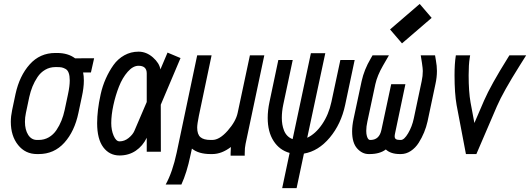

<svg xmlns="http://www.w3.org/2000/svg" viewBox="-20 -787 2749 996"><path d="M411.1 -411.1Q415 -393.1 415 -369.1Q415 -332 404.3 -283.7L386.7 -200.7Q366.7 -105.5 313.7 -46.6Q260.7 12.2 180.7 12.2H171.9Q111.3 12.2 73.7 -34.9Q36.1 -82 36.1 -155.3Q36.1 -183.6 43 -216.3L60.5 -299.3Q81.1 -393.6 134 -452.9Q187 -512.2 267.1 -512.2H275.9Q333 -512.2 369.6 -484.4L468.3 -484.9L451.7 -411.1ZM341.8 -369.6Q341.8 -393.6 336.4 -408.4Q331.1 -423.3 320.1 -429.4Q309.1 -435.5 300 -437.3Q291 -439 275.9 -439H267.1Q238.3 -439 214.4 -425Q190.4 -411.1 174.6 -387.2Q158.7 -363.3 148.4 -337.9Q138.2 -312.5 131.8 -283.7L114.3 -200.7Q109.4 -177.7 109.4 -155.3Q109.4 -113.8 126.2 -87.4Q143.1 -61 171.9 -61H180.7Q209.5 -61 233.2 -74.7Q256.8 -88.4 272.7 -112.1Q288.6 -135.7 298.8 -161.4Q309.1 -187 315.4 -216.3L333 -299.3Q341.8 -340.3 341.8 -369.6Z M557.1 -148.4Q557.1 -111.8 569.6 -82.8Q582 -53.7 600.1 -53.7Q625.5 -53.7 647 -71Q668.5 -88.4 676.8 -107.4L741.2 -257.8V-406.2Q741.2 -445.8 698.7 -445.8Q669.9 -445.8 642.6 -414.8Q615.2 -383.8 597.2 -337.9Q579.1 -292 568.1 -241Q557.1 -189.9 557.1 -148.4ZM741.2 -72.3Q720.7 -29.8 684.3 -5.1Q647.9 19.5 600.1 19.5Q547.9 19.5 515.9 -22.9Q483.9 -65.4 483.9 -148.4Q483.9 -180.7 488.3 -217.8Q492.7 -254.9 502.2 -297.9Q511.7 -340.8 528.8 -379.2Q545.9 -417.5 568.6 -449.5Q591.3 -481.4 625 -500.2Q658.7 -519 698.7 -519Q739.3 -519 773.2 -489.3Q807.1 -459.5 812 -426.8L849.1 -514.2L916.5 -485.8L814 -243.7L814.5 0H741.2Z M1177.7 -24.4Q1129.9 12.2 1081.1 12.2H1072.3Q1010.3 12.2 975.6 -16.1L967.8 19.5Q949.2 108.9 920.9 170.4H839.4Q875 106 896.5 4.9L1002.9 -500H1077.6L1011.7 -186.5Q1002.9 -142.6 1002.9 -125.5Q1002.9 -89.8 1019.8 -75.4Q1036.6 -61 1072.3 -61H1081.1Q1118.7 -61 1161.1 -109.1Q1203.6 -157.2 1212.9 -201.7L1276.4 -500H1351.1L1253.9 -40.5Q1249.5 -21.5 1249.5 8.3V20.5H1176.3V8.3Q1176.3 -8.3 1177.7 -24.4Z M1443.8 189 1482.4 6.3Q1429.7 -8.3 1399.2 -55.7Q1368.7 -103 1368.7 -175.3Q1368.7 -214.4 1377.9 -257.8L1423.8 -475.6H1498.5L1449.2 -243.2Q1441.9 -208.5 1441.9 -175.3Q1441.9 -157.7 1444.6 -141.6Q1447.3 -125.5 1453.4 -109.9Q1459.5 -94.2 1470.9 -82.5Q1482.4 -70.8 1498 -65.4L1592.8 -511.2H1667.5L1573.7 -72.3Q1616.7 -92.3 1650.9 -142.3Q1685.1 -192.4 1699.2 -258.3L1745.6 -475.6H1819.8L1770.5 -242.7Q1749.5 -143.6 1690.7 -73.2Q1631.8 -2.9 1556.6 9.8L1518.6 189Z M2065.4 -562 2003.4 -634.3 2157.2 -766.6 2219.2 -694.3ZM1966.3 -445.8Q1937.5 -396 1927.2 -350.6L1885.7 -156.2Q1879.9 -130.4 1879.9 -107.9Q1879.9 -91.8 1883.3 -80.6Q1886.7 -69.3 1890.9 -65.2Q1895 -61 1899.4 -61H1904.3Q1947.8 -62.5 1958.5 -112.8L2009.3 -350.1H2083L2029.8 -97.2Q2027.3 -85.9 2027.3 -80.6Q2027.3 -69.3 2033.9 -65.2Q2040.5 -61 2054.7 -61H2059.6Q2076.7 -61 2097.2 -95.7Q2117.7 -130.4 2126.5 -172.4L2167.5 -366.2Q2173.3 -392.6 2173.3 -418.9Q2173.3 -430.7 2168.9 -460.4L2162.6 -500H2236.8L2241.2 -474.1Q2246.6 -444.8 2246.6 -418.9Q2246.6 -385.7 2238.8 -350.6L2197.8 -156.7Q2191.4 -127.9 2179.9 -100.1Q2168.5 -72.3 2151.9 -46.1Q2135.3 -20 2111.1 -3.9Q2086.9 12.2 2059.6 12.2H2054.7Q2006.8 12.2 1981.4 -11.7Q1950.2 12.2 1897.5 12.2H1892.6Q1858.9 12.2 1832.8 -16.8Q1806.6 -45.9 1806.6 -105.5Q1806.6 -135.7 1814.5 -171.9L1856 -366.2Q1869.1 -425.8 1902.8 -482.9L1912.6 -500H1997.6Z M2416.5 -485.4Q2411.1 -451.7 2411.1 -396.5Q2411.1 -311.5 2420.9 -255.9L2440.9 -148.9L2491.2 -265.6Q2525.9 -345.2 2614.7 -487.3L2622.6 -500H2709.5L2676.3 -447.3Q2589.4 -309.1 2557.6 -235.4L2451.2 12.2H2397L2348.6 -242.2Q2337.9 -302.7 2337.9 -396.5Q2337.9 -456.5 2344.2 -496.1L2344.7 -500H2418.9Z"/></svg>

Font: Anka/Coder Narrow
Style: Italic
Weight: 400
Width: 3
Italic angle: -12°
Monospace: yes
Version: Version 001.100